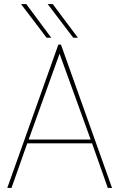

<svg xmlns="http://www.w3.org/2000/svg" viewBox="-20 -931 591 951"><path d="M16 0 269 -710H282L535 0H514L436 -221H115L37 0ZM122 -240H429L275 -665ZM343 -744 216 -911H241L366 -744ZM211 -744 84 -911H110L234 -744Z"/></svg>

Font: Georama ExtraCondensed Thin Thin
Style: Regular
Weight: 250
Version: Version 1.001